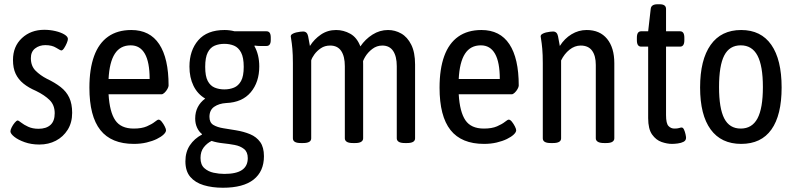

<svg xmlns="http://www.w3.org/2000/svg" viewBox="-20 -670 3739 902"><path d="M165 9Q127 9 96 -2Q65 -13 47 -27.5Q29 -42 29 -53Q29 -60 35 -72Q41 -84 49.5 -94Q58 -104 63 -104Q67 -104 79.5 -94Q92 -84 112.5 -74.5Q133 -65 161 -65Q197 -65 217 -83Q237 -101 237 -138Q237 -176 213.5 -199.5Q190 -223 149 -243Q114 -258 90 -277.5Q66 -297 53.5 -323.5Q41 -350 41 -388Q41 -452 83 -491Q125 -530 188 -530Q215 -530 240.5 -524Q266 -518 282.5 -508Q299 -498 299 -487Q299 -480 293.5 -467Q288 -454 281 -443.5Q274 -433 268 -433Q264 -433 244 -445.5Q224 -458 193 -458Q165 -458 145 -442.5Q125 -427 125 -397Q125 -360 147 -338Q169 -316 200 -300Q238 -282 265 -261Q292 -240 305.5 -211Q319 -182 319 -140Q319 -94 298 -60.5Q277 -27 242.5 -9Q208 9 165 9Z M609 6Q503 6 451.5 -59Q400 -124 400 -258Q400 -346 422 -406.5Q444 -467 488 -498Q532 -529 597 -529Q684 -529 728 -462.5Q772 -396 772 -268Q772 -262 766.5 -252Q761 -242 753 -234.5Q745 -227 739 -227H490Q495 -144 521.5 -105Q548 -66 608 -66Q646 -66 670 -76.5Q694 -87 707 -97.5Q720 -108 725 -108Q732 -108 740 -98Q748 -88 754 -76Q760 -64 760 -58Q760 -49 748.5 -38Q737 -27 716.5 -17Q696 -7 668.5 -0.5Q641 6 609 6ZM490 -299H683Q683 -378 660.5 -417.5Q638 -457 594 -457Q545 -457 519.5 -417.5Q494 -378 490 -299Z M1027 212Q977 212 937 200Q897 188 874 161Q851 134 851 88Q851 44 872 12.5Q893 -19 929 -38V-40Q914 -52 905.5 -71Q897 -90 897 -113Q897 -143 909 -166.5Q921 -190 944 -207Q908 -228 889 -267Q870 -306 870 -357Q870 -433 911.5 -481Q953 -529 1035 -529Q1059 -529 1082 -523H1232Q1252 -523 1252 -494V-482Q1252 -454 1232 -454Q1213 -454 1200.5 -454Q1188 -454 1177 -456L1175 -454Q1198 -413 1198 -358Q1198 -284 1158 -236.5Q1118 -189 1043 -186Q1009 -184 986.5 -168.5Q964 -153 964 -121Q964 -94 982.5 -83Q1001 -72 1029.5 -67.5Q1058 -63 1088 -58Q1125 -52 1155 -39.5Q1185 -27 1202.5 -2.5Q1220 22 1220 64Q1220 135 1171.5 173.5Q1123 212 1027 212ZM1034 147Q1090 147 1117 128.5Q1144 110 1144 73Q1144 44 1126.5 30Q1109 16 1082.5 11Q1056 6 1027 3Q998 0 974 -8Q952 3 937 22.5Q922 42 922 72Q922 104 940 120Q958 136 983.5 141.5Q1009 147 1034 147ZM1034 -250Q1059 -250 1079.5 -258.5Q1100 -267 1112.5 -289.5Q1125 -312 1125 -356Q1125 -400 1112.5 -423.5Q1100 -447 1079.5 -455.5Q1059 -464 1034 -464Q1009 -464 988.5 -455.5Q968 -447 956 -423.5Q944 -400 944 -356Q944 -312 956 -289.5Q968 -267 988.5 -258.5Q1009 -250 1034 -250Z M1393 2Q1356 2 1356 -20V-373Q1356 -414 1353.5 -441Q1351 -468 1348.5 -482Q1346 -496 1346 -499Q1346 -506 1353.5 -510.5Q1361 -515 1371 -517.5Q1381 -520 1390.5 -521Q1400 -522 1404 -522Q1423 -522 1427.5 -500Q1432 -478 1436 -454Q1456 -486 1487.5 -507.5Q1519 -529 1559 -529Q1594 -529 1625.5 -511.5Q1657 -494 1673 -452Q1696 -486 1730 -507.5Q1764 -529 1803 -529Q1836 -529 1865 -512.5Q1894 -496 1912 -460Q1930 -424 1930 -367V-20Q1930 2 1892 2H1882Q1862 2 1853 -4Q1844 -10 1844 -20V-359Q1844 -405 1827 -430.5Q1810 -456 1776 -456Q1750 -456 1729 -440Q1708 -424 1695.5 -403Q1683 -382 1681 -365L1682 -415Q1685 -403 1685.5 -391Q1686 -379 1686 -367V-20Q1686 -10 1677 -4Q1668 2 1649 2H1638Q1618 2 1609 -4Q1600 -10 1600 -20V-359Q1600 -405 1583 -430.5Q1566 -456 1531 -456Q1506 -456 1487.5 -443.5Q1469 -431 1457 -414.5Q1445 -398 1442 -386V-20Q1442 2 1404 2Z M2254 6Q2148 6 2096.5 -59Q2045 -124 2045 -258Q2045 -346 2067 -406.5Q2089 -467 2133 -498Q2177 -529 2242 -529Q2329 -529 2373 -462.5Q2417 -396 2417 -268Q2417 -262 2411.5 -252Q2406 -242 2398 -234.5Q2390 -227 2384 -227H2135Q2140 -144 2166.5 -105Q2193 -66 2253 -66Q2291 -66 2315 -76.5Q2339 -87 2352 -97.5Q2365 -108 2370 -108Q2377 -108 2385 -98Q2393 -88 2399 -76Q2405 -64 2405 -58Q2405 -49 2393.5 -38Q2382 -27 2361.5 -17Q2341 -7 2313.5 -0.5Q2286 6 2254 6ZM2135 -299H2328Q2328 -378 2305.5 -417.5Q2283 -457 2239 -457Q2190 -457 2164.5 -417.5Q2139 -378 2135 -299Z M2567 2Q2530 2 2530 -20V-373Q2530 -414 2527.5 -441Q2525 -468 2522.5 -482Q2520 -496 2520 -499Q2520 -506 2527.5 -510.5Q2535 -515 2545 -517.5Q2555 -520 2564.5 -521Q2574 -522 2578 -522Q2597 -522 2601.5 -500Q2606 -478 2610 -454Q2632 -489 2665 -509Q2698 -529 2736 -529Q2798 -529 2832 -487.5Q2866 -446 2866 -373V-20Q2866 -10 2857 -4Q2848 2 2828 2H2818Q2798 2 2788.5 -4Q2779 -10 2779 -20V-365Q2779 -408 2761.5 -432Q2744 -456 2708 -456Q2680 -456 2655.5 -436.5Q2631 -417 2616 -386V-20Q2616 2 2578 2Z M3137 6Q3114 6 3088 -3Q3062 -12 3043.5 -38Q3025 -64 3025 -115V-451H2992Q2972 -451 2972 -481V-493Q2972 -523 2992 -523H3025L3037 -628Q3039 -650 3069 -650H3079Q3109 -650 3109 -628V-523H3175Q3195 -523 3195 -493V-481Q3195 -451 3175 -451H3109V-129Q3109 -90 3120.5 -78Q3132 -66 3148 -66Q3163 -66 3170.5 -68.5Q3178 -71 3182 -71Q3189 -71 3193.5 -61Q3198 -51 3200.5 -39.5Q3203 -28 3203 -23Q3203 -10 3191.5 -4Q3180 2 3164 4Q3148 6 3137 6Z M3462 6Q3368 6 3318.5 -62Q3269 -130 3269 -259Q3269 -389 3318.5 -459Q3368 -529 3462 -529Q3555 -529 3603.5 -459.5Q3652 -390 3652 -259Q3652 -129 3604 -61.5Q3556 6 3462 6ZM3460 -66Q3513 -66 3538.5 -113.5Q3564 -161 3564 -261Q3564 -361 3538.5 -409Q3513 -457 3460 -457Q3407 -457 3382.5 -409.5Q3358 -362 3358 -261Q3358 -161 3382.5 -113.5Q3407 -66 3460 -66Z"/></svg>

Font: Asap Condensed VF Beta
Style: Regular
Weight: 400
Designer: Pablo Cosgaya
Foundry: Omnibus-Type
Version: Version 1.008